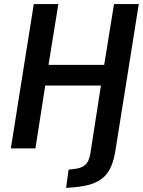

<svg xmlns="http://www.w3.org/2000/svg" viewBox="-20 -725 698 938"><path d="M303 193 315 104 353 99Q380 95 397.5 79.5Q415 64 422 22L473 -307H201L153 0H33L145 -705H265L217 -408H489L537 -705H658L544 10Q537 53 524 85.5Q511 118 487 140Q463 162 427 174Q391 186 340 190Z"/></svg>

Font: Nunito Sans 10pt Condensed
Style: Bold Italic
Weight: 700
Width: 3
Italic angle: -9°
Designer: Vernon Adams
Foundry: Vernon Adams
Version: Version 3.101;gftools[0.9.27]